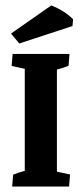

<svg xmlns="http://www.w3.org/2000/svg" viewBox="-20 -680 298 700"><path d="M24.4 0 27.8 -43Q44.4 -50.3 70.3 -57.1V-429.2L22.5 -439.5L25.9 -483.4H233.4L230 -440.4Q213.4 -433.1 187.5 -426.3V-54.2L235.4 -43.9L231.9 0ZM50.3 -521.5 20 -557.6 167 -660.2Q217.3 -640.1 246.6 -609.4L244.1 -585Z"/></svg>

Font: Markazi Text
Style: Bold
Weight: 700
Designer: Borna Izadpanah (Arabic designer), Fiona Ross (Arabic design director) and Florian Runge (Latin designer)
Foundry: Borna Izadpanah and Florian Runge
Version: Version 1.001; ttfautohint (v1.8.3)